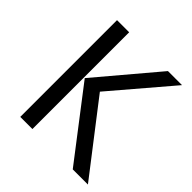

<svg xmlns="http://www.w3.org/2000/svg" viewBox="-188 -848 991 991"><g transform="rotate(45 307.5 -353.0)"><path d="M196.4 0H107.7V-706.2H196.4ZM201.5 -376.9 479.5 -706.2H582.1L306.2 -382.6L601.5 0H490.8Z"/></g></svg>

Font: FiraCode Nerd Font
Style: Regular
Weight: 400
Designer: Carrois Corporate, Edenspiekermann AG, Nikita Prokopov
Foundry: Carrois Corporate, Edenspiekermann AG, Nikita Prokopov
Version: Version 6.002;Nerd Fonts 2.2.2